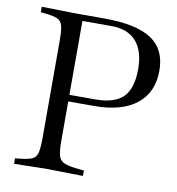

<svg xmlns="http://www.w3.org/2000/svg" viewBox="-81 -786 796 862"><g transform="rotate(10 317.5 -355.0)"><path d="M40 3V-22L60 -24Q99 -28 117 -36Q135 -44 140.5 -66Q146 -88 146 -133V-577Q146 -622 140.5 -644Q135 -666 117 -674Q99 -682 60 -686L40 -688V-713L188 -710H324Q472 -710 541 -664.5Q610 -619 610 -522Q610 -422 542 -368.5Q474 -315 348 -315H225V-345H348Q437 -345 476 -384.5Q515 -424 515 -512Q515 -595 476.5 -638.5Q438 -682 363 -682H231V-133Q231 -89 237.5 -67Q244 -45 266 -36.5Q288 -28 332 -24L354 -22V3L185 0Z"/></g></svg>

Font: Baskervville SC
Style: Regular
Weight: 400
Designer: Alexis Faudot, Rémi Forte, Morgane Pierson, Rafael Ribas, Tanguy Vanlaeys, Rosalie Wagner, Thomas Huot-Marchand
Foundry: ANRT
Version: Version 1.100